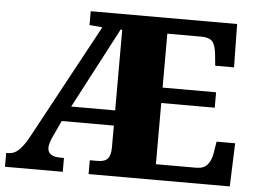

<svg xmlns="http://www.w3.org/2000/svg" viewBox="-51 -779 1126 844"><g transform="rotate(5 512.0 -357.0)"><path d="M0 0V-61H9Q35 -61 55.5 -80.5Q76 -100 98 -140L373 -648L316 -653V-714H962L965 -523H882L877 -573Q873 -613 859 -629Q845 -645 810 -645H660V-407H896V-339H660V-69H839Q871 -69 887.5 -88.5Q904 -108 909 -141L917 -191H999L992 0H369V-61H403Q435 -61 448 -76Q461 -91 461 -126V-222H231L199 -153Q191 -137 187 -123Q183 -109 183 -100Q183 -61 241 -61H255V0ZM267 -289H461V-645H454Z"/></g></svg>

Font: Noto Serif Sinhala Black
Style: Regular
Weight: 900
Designer: Jelle Bosma - Monotype Design Team
Foundry: Monotype Imaging Inc.
Version: Version 2.007; ttfautohint (v1.8.4.7-5d5b)